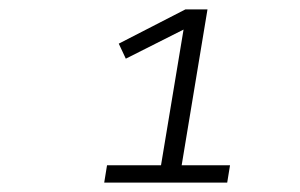

<svg xmlns="http://www.w3.org/2000/svg" viewBox="-20 -718 640 409"><path d="M202 -329 208 -366H323L371 -655L248 -593L233 -625L375 -698H422L367 -366H470L464 -329Z"/></svg>

Font: IBM Plex Mono Light
Style: Italic
Weight: 300
Italic angle: -9°
Monospace: yes
Designer: Mike Abbink, Paul van der Laan, Pieter van Rosmalen
Foundry: Bold Monday
Version: Version 2.3